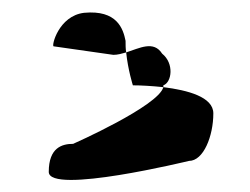

<svg xmlns="http://www.w3.org/2000/svg" viewBox="-20 -778 410 315"><path d="M60 -496C60 -458 290 -514 290 -514C314 -514 330 -555 330 -592C330 -619 288 -630 248 -635C240 -604 100 -542 100 -542C82 -542 60 -536 60 -496ZM68 -702 166 -688C173 -688 180 -690 187 -692C186 -698 186 -705 186 -711C182 -731 172 -762 118 -757C76 -752 64 -702 68 -702ZM187 -692C190 -663 198 -638 198 -638C211 -638 229 -637 248 -635V-638C262 -643 266 -674 246 -690C232 -712 209 -699 187 -692Z"/></svg>

Font: Ampere
Style: SCSuExt
Weight: 400
Version: Version 1